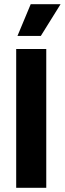

<svg xmlns="http://www.w3.org/2000/svg" viewBox="-20 -893 308 913"><path d="M57 0V-660H200V0ZM174 -722H63L126 -873H268Z"/></svg>

Font: Bricolage Grotesque 36pt SemiCondensed
Style: Bold
Weight: 700
Width: 4
Designer: Mathieu Triay
Foundry: Atelier Triay
Version: Version 1.001;gftools[0.9.33.dev8+g029e19f]